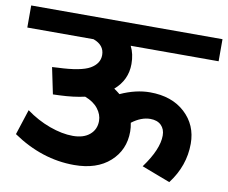

<svg xmlns="http://www.w3.org/2000/svg" viewBox="-88 -744 993 836"><g transform="rotate(10 408.0 -325.5)"><path d="M647.1 -193.1Q647.1 -221.4 629.9 -238.4Q612.7 -255.3 581.9 -255.3Q541.5 -255.3 500.5 -224Q504.6 -203.7 504.6 -185.5Q504.6 -104.1 446.7 -52.1Q388.8 0 288.7 0Q146.6 0 16.7 -88.5L53.1 -200.7Q102.6 -164.3 158.2 -144.1Q213.9 -123.9 261.4 -123.9Q308.9 -123.9 335.9 -146.9Q363 -169.9 363 -207.3Q363 -236.1 343 -261.6Q323.1 -287.2 285.1 -301.3Q236.6 -290.2 173.4 -287.7L145.1 -286.7L120.8 -403.4L146.6 -405Q247.7 -409 287.2 -431.7Q326.6 -454.5 326.6 -492.4Q326.6 -536.4 277.6 -554.1H-15.2V-651.7H830.6V-554.1H441.9Q459 -520.7 459 -476.2Q459 -405.5 403.9 -357.9Q416.6 -349.3 430.2 -338.2Q498 -369.1 560.7 -369.1Q657.2 -369.1 715.4 -315.5Q773.5 -261.9 773.5 -179.5Q773.5 -81.4 710.3 1.5L584.4 -46.5Q647.1 -132 647.1 -193.1Z"/></g></svg>

Font: Khula
Style: Bold
Weight: 700
Designer: Erin McLaughlin, Steve Matteson
Version: Version 1.000;PS 1.0;hotconv 1.0.72;makeotf.lib2.5.5900; ttf